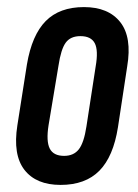

<svg xmlns="http://www.w3.org/2000/svg" viewBox="-20 -516 389 542"><path d="M151 6Q82 6 49 -36.5Q16 -79 29 -162L56 -334Q70 -417 109 -456.5Q148 -496 217 -496Q286 -496 319.5 -453.5Q353 -411 339 -328L313 -157Q300 -74 260.5 -34Q221 6 151 6ZM161 -76Q188 -76 202.5 -94.5Q217 -113 224 -159L250 -328Q258 -374 247.5 -394Q237 -414 207 -414Q179 -414 165.5 -395.5Q152 -377 145 -330L117 -162Q110 -117 120.5 -96.5Q131 -76 161 -76Z"/></svg>

Font: Sofia Sans Extra Condensed SemiBold
Style: Italic
Weight: 600
Italic angle: -9°
Designer: Botio Nikoltchev, Ani Petrova
Foundry: lettersoup
Version: Version 4.101